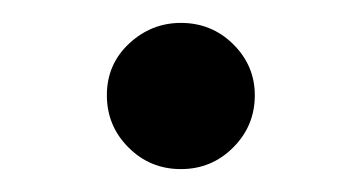

<svg xmlns="http://www.w3.org/2000/svg" viewBox="-20 -453 313 166"><path d="M136.4 -306.8Q109.7 -306.8 91.1 -325.5Q72.4 -344.1 72.4 -370.7Q72.4 -397.4 91.6 -415.3Q110.8 -433.2 136.4 -433.2Q163 -433.2 181.6 -414.8Q200.3 -396.3 200.3 -370.7Q200.3 -344.1 181.6 -325.5Q163 -306.8 136.4 -306.8Z"/></svg>

Font: Interface
Style: Regular
Weight: 400
Designer: Rasmus Andersson
Foundry: rsms
Version: Version 1.8